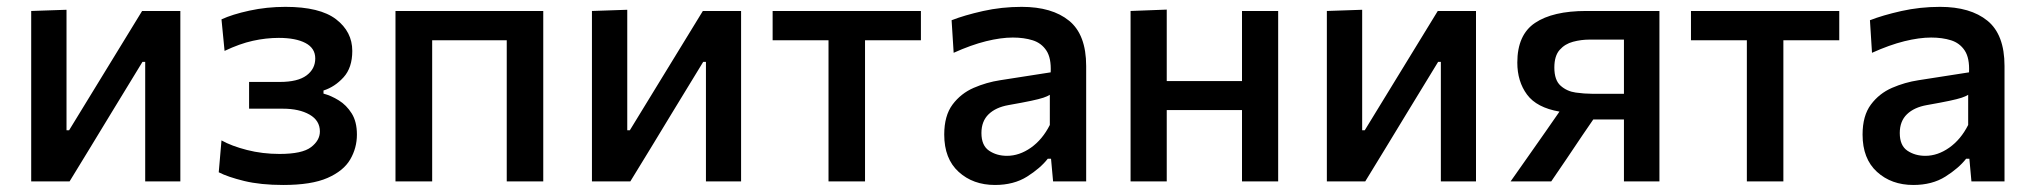

<svg xmlns="http://www.w3.org/2000/svg" viewBox="-20 -529 5925 560"><path d="M71 0V-497L174 -500.5V-149H181.5L274.5 -301Q305 -350.5 335 -399.8Q365 -449 394.5 -497H506V0H403.5V-348.5H395.5L304 -198.5Q273.5 -148.5 243.2 -98.5Q213 -48.5 183 0Z M806 10.5Q740 10.5 692 -1.2Q644 -13 618 -26.5L626 -119.5Q655.5 -103 700.5 -91.5Q745.5 -80 795.5 -80Q861.5 -80 887.2 -99.8Q913 -119.5 913 -145.5Q913 -177.5 882.8 -194.8Q852.5 -212 805 -212H706.5V-290H796Q848.5 -290 874 -309Q899.5 -328 899.5 -358.5Q899.5 -388.5 871 -403.5Q842.5 -418.5 793 -418.5Q756 -418.5 717.5 -410Q679 -401.5 635 -380.5L626 -472.5Q657 -487 707.5 -498Q758 -509 812.5 -509Q913 -509 960.2 -472.8Q1007.5 -436.5 1007.5 -380.5Q1007.5 -331.5 982 -303.5Q956.5 -275.5 923.5 -265V-256Q946 -250 968.2 -236.2Q990.5 -222.5 1005.8 -198.2Q1021 -174 1021 -136.5Q1021 -97.5 1001.5 -64Q982 -30.5 935.2 -10Q888.5 10.5 806 10.5Z M1133.5 0V-497H1564.5V0H1458V-411.5H1240.5V0Z M1706.5 0V-497L1809.5 -500.5V-149H1817L1910 -301Q1940.5 -350.5 1970.5 -399.8Q2000.5 -449 2030 -497H2141.5V0H2039V-348.5H2031L1939.5 -198.5Q1909 -148.5 1878.8 -98.5Q1848.5 -48.5 1818.5 0Z M2396.5 0V-411.5H2233.5V-497H2666V-411.5H2503V0Z M2882 10.5Q2818 10.5 2776 -27.8Q2734 -66 2734 -136.5Q2734 -191.5 2758.2 -224Q2782.5 -256.5 2820 -272.8Q2857.5 -289 2897 -295L3044.5 -318Q3046.5 -359.5 3032 -381.5Q3017.5 -403.5 2992 -411.5Q2966.5 -419.5 2934 -419.5Q2899.5 -419.5 2856 -408.8Q2812.5 -398 2761.5 -375L2755.5 -470Q2792.5 -484.5 2847 -496.8Q2901.5 -509 2960 -509Q3048.5 -509 3098.2 -468.5Q3148 -428 3148 -336.5V0H3051.5L3045.5 -66H3036Q3014.5 -38.5 2975.8 -14Q2937 10.5 2882 10.5ZM2917 -74.5Q2953 -74.5 2986.8 -98.2Q3020.5 -122 3042 -164.5V-252.5Q3035 -248 3023 -244Q3011 -240 2987.5 -235Q2964 -230 2921.5 -222.5Q2884.5 -216 2863.5 -195.8Q2842.5 -175.5 2842.5 -141Q2842.5 -104.5 2864.8 -89.5Q2887 -74.5 2917 -74.5Z M3277.5 0V-497L3383 -501V-292.5H3602.5V-497H3708V0H3602.5V-208H3383V0Z M3850 0V-497L3953 -500.5V-149H3960.5L4053.5 -301Q4084 -350.5 4114 -399.8Q4144 -449 4173.5 -497H4285V0H4182.5V-348.5H4174.5L4083 -198.5Q4052.5 -148.5 4022.2 -98.5Q3992 -48.5 3962 0Z M4386 0Q4411.5 -36 4437.2 -72.8Q4463 -109.5 4487.5 -144.5L4528.5 -203.5Q4462 -215 4433.8 -253.2Q4405.5 -291.5 4405.5 -346.5Q4405.5 -427.5 4457.2 -462.2Q4509 -497 4606.5 -497H4820V0H4716.5V-180.5H4627L4595.5 -134.5Q4573 -100.5 4550 -66.8Q4527 -33 4504.5 0ZM4622.5 -255.5H4716.5V-413.5H4616Q4591.5 -413.5 4568 -407.2Q4544.5 -401 4529 -383.5Q4513.5 -366 4513.5 -332Q4513.5 -295 4532 -278.8Q4550.5 -262.5 4576 -259Q4601.5 -255.5 4622.5 -255.5Z M5075 0V-411.5H4912V-497H5344.5V-411.5H5181.5V0Z M5560.5 10.5Q5496.5 10.5 5454.5 -27.8Q5412.5 -66 5412.5 -136.5Q5412.5 -191.5 5436.8 -224Q5461 -256.5 5498.5 -272.8Q5536 -289 5575.5 -295L5723 -318Q5725 -359.5 5710.5 -381.5Q5696 -403.5 5670.5 -411.5Q5645 -419.5 5612.5 -419.5Q5578 -419.5 5534.5 -408.8Q5491 -398 5440 -375L5434 -470Q5471 -484.5 5525.5 -496.8Q5580 -509 5638.5 -509Q5727 -509 5776.8 -468.5Q5826.5 -428 5826.5 -336.5V0H5730L5724 -66H5714.5Q5693 -38.5 5654.2 -14Q5615.5 10.5 5560.5 10.5ZM5595.5 -74.5Q5631.5 -74.5 5665.2 -98.2Q5699 -122 5720.5 -164.5V-252.5Q5713.5 -248 5701.5 -244Q5689.5 -240 5666 -235Q5642.5 -230 5600 -222.5Q5563 -216 5542 -195.8Q5521 -175.5 5521 -141Q5521 -104.5 5543.2 -89.5Q5565.5 -74.5 5595.5 -74.5Z"/></svg>

Font: Commissioner Medium
Style: Regular
Weight: 500
Designer: Kostas Bartsokas
Foundry: Kostas Bartsokas
Version: Version 1.000; ttfautohint (v1.8.3)